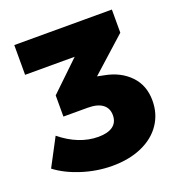

<svg xmlns="http://www.w3.org/2000/svg" viewBox="-129 -810 867 928"><g transform="rotate(-20 304.5 -346.5)"><path d="M582 -222Q582 -154 546.5 -101.5Q511 -49 445.5 -20Q380 9 293 9Q215 9 138 -15.5Q61 -40 9 -80L84 -222Q129 -185 178 -165.5Q227 -146 277 -146Q326 -146 352 -165Q378 -184 378 -221Q378 -257 352 -276.5Q326 -296 276 -296H151V-405L301 -549H46V-702H548V-583L370 -423L405 -416Q485 -401 533.5 -350.5Q582 -300 582 -222Z"/></g></svg>

Font: Gontserrat ExtraBold
Style: Regular
Weight: 800
Designer: Julieta Ulanovsky
Foundry: Julieta Ulanovsky
Version: Version 6.001